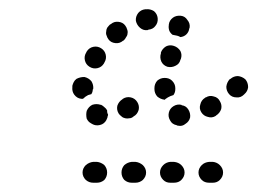

<svg xmlns="http://www.w3.org/2000/svg" viewBox="-20 -543 555 414"><path d="M165 -155Q158 -162 158 -171Q158 -180 165 -187Q172 -193 181 -194H189Q198 -193 205 -187Q211 -180 211 -171Q211 -162 205 -155Q198 -149 189 -149H181Q172 -149 165 -155ZM288 -155Q295 -162 295 -171Q295 -180 288 -187Q281 -193 272 -194H264Q255 -193 248 -187Q242 -180 242 -171Q242 -162 248 -155Q255 -149 264 -149H272Q281 -149 288 -155ZM371 -155Q378 -162 378 -171Q378 -180 371 -187Q365 -193 355 -194H347Q338 -193 332 -187Q325 -180 325 -171Q325 -162 332 -155Q338 -149 347 -149H355Q365 -149 371 -155ZM454 -155Q461 -162 461 -171Q461 -180 454 -187Q448 -193 439 -194H431Q421 -193 415 -187Q408 -180 408 -171Q408 -162 415 -155Q421 -149 431 -149H439Q448 -149 454 -155ZM380 -276Q388 -281 390 -290Q391 -299 386 -307Q381 -315 372 -316Q371 -317 371 -317Q362 -319 354 -314Q346 -309 344 -300Q342 -291 347 -283Q351 -275 361 -273Q362 -272 364 -272Q373 -270 380 -276ZM200 -275Q191 -271 182 -274Q181 -275 180 -275Q176 -277 172 -280Q169 -283 167 -287Q166 -291 166 -296Q166 -300 167 -304Q171 -313 179 -317Q188 -320 197 -317Q197 -317 198 -317Q202 -315 205 -312Q209 -309 211 -305Q211 -304 211 -303Q211 -299 213 -296Q213 -294 212 -292Q212 -290 211 -288Q208 -279 200 -275ZM279 -306Q281 -315 276 -323Q271 -331 262 -333Q253 -335 245 -330L244 -329Q236 -324 233 -315Q231 -306 236 -298Q238 -295 242 -292Q245 -289 250 -288Q254 -287 259 -288Q263 -288 267 -291L268 -292Q276 -296 279 -306ZM446 -294Q454 -299 457 -308Q459 -317 454 -325Q450 -333 441 -335Q432 -338 424 -333H423L422 -332Q414 -327 412 -318Q409 -309 414 -301Q419 -293 428 -291Q437 -288 445 -293ZM319 -335Q313 -342 313 -351V-353Q313 -362 319 -369Q326 -375 335 -375Q345 -375 351 -369Q358 -362 358 -353V-351Q358 -347 357 -344Q356 -341 354 -338Q347 -336 342 -333Q339 -331 336 -329Q336 -328 336 -328Q335 -328 335 -328Q326 -329 319 -335ZM140 -339Q135 -346 136 -355Q136 -357 136 -358Q137 -362 139 -366Q141 -370 145 -373Q149 -375 153 -376Q157 -377 162 -377Q171 -375 177 -368Q182 -360 181 -351Q180 -350 180 -350Q180 -347 179 -344Q178 -342 177 -340Q173 -339 170 -338Q164 -335 159 -330Q158 -330 157 -330Q156 -330 155 -330Q146 -331 140 -339ZM515 -355Q515 -365 509 -372Q502 -378 493 -379Q484 -379 477 -373L475 -372Q469 -365 468 -356Q468 -347 474 -340Q480 -333 490 -333Q499 -332 506 -339L507 -340Q514 -346 515 -355ZM163 -413Q165 -404 173 -399Q181 -394 190 -396Q199 -398 204 -406L205 -408Q210 -416 208 -425Q206 -434 198 -439Q190 -444 181 -442Q172 -440 167 -432L166 -430Q161 -422 163 -413ZM328 -410Q332 -402 341 -399Q350 -397 358 -401Q367 -405 369 -414L370 -416Q373 -425 369 -433Q364 -441 355 -444Q346 -447 338 -443Q330 -438 327 -430V-428Q324 -419 328 -410ZM211 -483Q209 -479 209 -475Q208 -470 210 -466Q211 -462 214 -458Q219 -451 229 -450Q238 -449 245 -455L247 -456Q250 -459 252 -463Q255 -467 255 -471Q256 -475 254 -480Q253 -484 250 -488Q245 -495 235 -496Q226 -497 219 -491L217 -490Q214 -487 211 -483ZM344 -490Q345 -499 353 -505Q360 -510 370 -509Q379 -508 384 -500Q390 -493 389 -484Q389 -483 388 -481Q387 -474 382 -469Q377 -464 369 -463Q366 -465 362 -466Q357 -467 352 -468Q347 -472 345 -477Q343 -483 344 -489Q344 -489 344 -490ZM278 -515Q272 -507 273 -498Q275 -489 282 -483Q289 -477 298 -478L300 -479Q310 -480 315 -487Q321 -494 320 -504Q319 -513 312 -519Q304 -524 295 -523H293Q284 -522 278 -515Z"/></svg>

Font: FRB American Cursive Dotted Extrabold
Style: Bold Italic
Weight: 800
Italic angle: -25°
Version: Version 2.0;Modular Font Editor K font №1